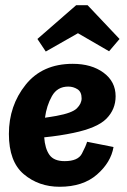

<svg xmlns="http://www.w3.org/2000/svg" viewBox="-20 -704 484 734"><path d="M315 -684 437 -555 397 -508 278 -577 155 -507 123 -555 271 -684ZM227 -88Q278 -88 293 -116.5Q308 -145 313 -162L414 -142Q404 -83 350.5 -36.5Q297 10 208 10Q128 10 71 -38Q14 -86 14 -192Q14 -300 78 -380Q142 -460 258 -460Q330 -460 376 -426Q422 -392 422 -336Q422 -286 387 -250.5Q352 -215 261 -196Q209 -185 149 -179Q152 -136 169 -112Q186 -88 227 -88ZM196 -261Q256 -272 274 -290Q292 -308 292 -328Q292 -353 276 -363Q260 -373 241 -373Q199 -373 178.5 -336.5Q158 -300 152 -254Q164 -256 175 -257.5Q186 -259 196 -261Z"/></svg>

Font: Zilla Slab
Style: Bold Italic
Weight: 700
Italic angle: -6°
Designer: Typotheque.com
Foundry: Typotheque type foundry
Version: Version 1.1; 2017; ttfautohint (v1.6)